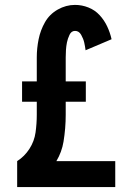

<svg xmlns="http://www.w3.org/2000/svg" viewBox="-20 -763 540 783"><path d="M50 0V-106Q80 -125 100 -156Q120 -187 125 -223Q130 -259 130 -295V-348H70V-431H130V-529Q130 -566 137.5 -603Q145 -640 163.5 -672.5Q182 -705 215.5 -724Q249 -743 286 -743Q314 -743 340.5 -732.5Q367 -722 386 -701.5Q405 -681 417 -655.5Q429 -630 435 -603L329 -558Q327 -574 323.5 -589.5Q320 -605 311 -621Q302 -637 286 -637Q271 -637 263.5 -621Q256 -605 253 -590Q250 -575 249 -559.5Q248 -544 248 -529V-431H330V-348H248V-295Q248 -240 239 -185Q232 -143 210 -106H450V0Z"/></svg>

Font: Iosevka SS01
Style: Bold
Weight: 700
Monospace: yes
Designer: Belleve Invis
Foundry: Belleve Invis
Version: 2.3.3; ttfautohint (v1.8.3)